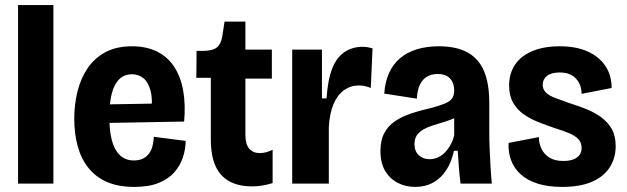

<svg xmlns="http://www.w3.org/2000/svg" viewBox="-20 -722 2464 755"><path d="M51 0V-702H190V0Z M508 13Q445 13 400.5 -6.5Q356 -26 327.5 -62Q299 -98 285.5 -147Q272 -196 272 -255Q272 -312 285 -363.5Q298 -415 325 -454.5Q352 -494 395 -517Q438 -540 499 -540Q556 -540 598 -519Q640 -498 665.5 -458.5Q691 -419 700.5 -364.5Q710 -310 704 -244L370 -238V-311L605 -315L575 -278Q581 -332 572 -365.5Q563 -399 544 -414.5Q525 -430 499 -430Q469 -430 449 -410.5Q429 -391 419.5 -354Q410 -317 410 -263Q410 -176 434.5 -133.5Q459 -91 506 -91Q527 -91 541.5 -98Q556 -105 565.5 -117.5Q575 -130 579.5 -147Q584 -164 585 -184L710 -168Q710 -135 699 -102.5Q688 -70 665 -44Q642 -18 603.5 -2.5Q565 13 508 13Z M972 11Q891 11 850 -34Q809 -79 809 -173V-416H752L753 -522H784Q818 -523 833.5 -536Q849 -549 854 -579L863 -637H945V-527H1049V-413H945V-191Q945 -155 960 -137.5Q975 -120 1002 -120Q1014 -120 1027 -123.5Q1040 -127 1052 -133V-2Q1029 5 1009.5 8Q990 11 972 11Z M1129 0V-278V-527H1246V-335H1264Q1269 -409 1286.5 -453Q1304 -497 1335 -517.5Q1366 -538 1406 -538Q1415 -538 1424.5 -536.5Q1434 -535 1445 -532L1438 -376Q1427 -381 1414.5 -383.5Q1402 -386 1391 -386Q1359 -386 1333 -367.5Q1307 -349 1291.5 -312.5Q1276 -276 1273 -222V0Z M1612 13Q1575 13 1544 -3Q1513 -19 1494.5 -50Q1476 -81 1476 -128Q1476 -170 1491 -198.5Q1506 -227 1533.5 -245.5Q1561 -264 1597 -276Q1633 -288 1674 -297Q1706 -306 1726 -313.5Q1746 -321 1756 -333Q1766 -345 1766 -366Q1766 -395 1750 -413Q1734 -431 1700 -431Q1677 -431 1659 -420.5Q1641 -410 1631 -388.5Q1621 -367 1619 -334L1491 -354Q1494 -399 1509.5 -434Q1525 -469 1552.5 -492.5Q1580 -516 1618.5 -528Q1657 -540 1706 -540Q1775 -540 1819 -515.5Q1863 -491 1883.5 -442Q1904 -393 1904 -318V-201Q1904 -170 1905.5 -135Q1907 -100 1909 -65.5Q1911 -31 1914 0H1791Q1787 -31 1784.5 -63Q1782 -95 1780 -129H1765Q1756 -86 1735.5 -54Q1715 -22 1684 -4.5Q1653 13 1612 13ZM1669 -96Q1686 -96 1701 -102.5Q1716 -109 1728.5 -121.5Q1741 -134 1751 -151.5Q1761 -169 1766 -190V-277L1793 -276Q1780 -263 1761 -255Q1742 -247 1721.5 -241Q1701 -235 1681 -228.5Q1661 -222 1645 -213Q1629 -204 1619.5 -190.5Q1610 -177 1610 -155Q1610 -127 1627 -111.5Q1644 -96 1669 -96Z M2190 13Q2135 13 2094 0Q2053 -13 2027 -37Q2001 -61 1989.5 -92.5Q1978 -124 1980 -160L2099 -183Q2099 -158 2109.5 -136.5Q2120 -115 2141 -102Q2162 -89 2196 -89Q2230 -89 2248.5 -102.5Q2267 -116 2267 -140Q2267 -161 2254.5 -174.5Q2242 -188 2218.5 -198Q2195 -208 2162 -218Q2130 -229 2098 -241.5Q2066 -254 2039.5 -272.5Q2013 -291 1997.5 -318.5Q1982 -346 1982 -386Q1982 -432 2004.5 -466.5Q2027 -501 2072 -520.5Q2117 -540 2181 -540Q2245 -540 2290 -520Q2335 -500 2360 -463.5Q2385 -427 2385 -376L2267 -353Q2267 -377 2257 -396Q2247 -415 2228.5 -426Q2210 -437 2181 -437Q2148 -437 2131 -423.5Q2114 -410 2114 -389Q2114 -371 2126.5 -358.5Q2139 -346 2162.5 -337Q2186 -328 2218 -317Q2253 -306 2285.5 -293Q2318 -280 2344 -261Q2370 -242 2385.5 -215Q2401 -188 2401 -147Q2401 -101 2378 -64.5Q2355 -28 2308.5 -7.5Q2262 13 2190 13Z"/></svg>

Font: Bricolage Grotesque 36pt SemiCondensed
Style: Bold
Weight: 700
Width: 4
Designer: Mathieu Triay
Foundry: Atelier Triay
Version: Version 1.001;gftools[0.9.33.dev8+g029e19f]